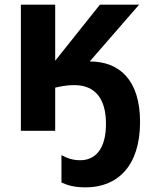

<svg xmlns="http://www.w3.org/2000/svg" viewBox="-20 -564 662 828"><path d="M584 -38C584 -218 496 -299 367 -299L580 -544H411L218 -302V-544H70V0H218V-186C236 -190 264 -197 300 -197C390 -197 437 -139 437 -30C437 80 390 127 326 127C293 127 269 118 245 105V223C274 236 302 244 350 244C484 244 584 155 584 -38Z"/></svg>

Font: Noto Sans Display
Style: Bold
Weight: 700
Designer: Monotype Design Team
Foundry: Monotype Imaging Inc.
Version: Version 1.900